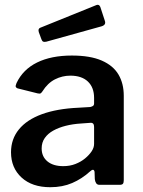

<svg xmlns="http://www.w3.org/2000/svg" viewBox="-20 -772 598 802"><path d="M355 -55Q322 -25 281.5 -7.5Q241 10 190 10Q114 10 70 -30.5Q26 -71 26 -136Q26 -191 59 -231.5Q92 -272 155 -295Q218 -318 307 -322L357 -325Q362 -326 367.5 -329Q373 -332 373 -340V-363Q373 -407 347 -431.5Q321 -456 274 -456Q240 -456 209.5 -440.5Q179 -425 157 -390Q153 -384 149.5 -382Q146 -380 137 -382L53 -403Q48 -405 46 -409Q44 -413 49 -425Q76 -482 135 -511Q194 -540 280 -540Q357 -540 405 -519Q453 -498 475 -460.5Q497 -423 497 -372V-20Q497 -9 493.5 -4.5Q490 0 480 0H395Q386 0 381.5 -7Q377 -14 376 -24L375 -54Q372 -71 355 -55ZM373 -242Q373 -260 358 -259L317 -256Q284 -254 254.5 -246.5Q225 -239 202.5 -226.5Q180 -214 167 -195.5Q154 -177 154 -152Q154 -118 178 -98Q202 -78 244 -78Q272 -78 295 -87Q318 -96 335 -110Q352 -124 362.5 -139.5Q373 -155 373 -171V-242ZM399 -743 418 -685Q424 -668 404 -662L174 -598Q165 -596 160.5 -598Q156 -600 153 -608L142 -638Q138 -652 148 -656L383 -751Q394 -755 399 -743Z"/></svg>

Font: Libre Franklin Thin SemiBold
Style: Regular
Weight: 600
Version: Version 3.000